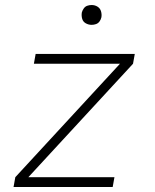

<svg xmlns="http://www.w3.org/2000/svg" viewBox="-20 -745 616 765"><path d="M34 0H429L436 -39H93L510 -491L517 -530H122L115 -491H458L41 -39ZM345 -646Q354 -646 362.5 -649Q371 -652 376.5 -659.5Q382 -667 384 -676Q386 -688 382.5 -700Q379 -712 368.5 -718.5Q358 -725 345 -725Q336 -725 327.5 -722Q319 -719 313.5 -711Q308 -703 306 -695Q304 -682 307.5 -670Q311 -658 322 -652Q333 -646 345 -646Z"/></svg>

Font: Iosevka Sparkle Extralight
Style: Italic
Weight: 200
Italic angle: -9°
Designer: Belleve Invis
Foundry: Belleve Invis
Version: Version 4.5.0; ttfautohint (v1.8.3)